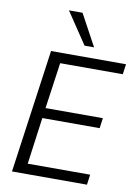

<svg xmlns="http://www.w3.org/2000/svg" viewBox="-101 -1006 768 1072"><g transform="rotate(10 283.5 -470.5)"><path d="M44 0 142 -700H567L559 -642H204L167 -381H492L484 -323H159L123 -58H477L469 0ZM321 -762 201 -941H278L375 -762Z"/></g></svg>

Font: Host Grotesk Light
Style: Italic
Weight: 300
Italic angle: -8°
Designer: Doğukan Karapınar based on Poppins by Indian Type Foundry, Jonny Pinhorn
Foundry: Element Type
Version: Version 1.001; ttfautohint (v1.8.4.7-5d5b)